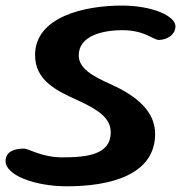

<svg xmlns="http://www.w3.org/2000/svg" viewBox="-30 -645 650 690"><path d="M211 24.5C362.5 24.5 527.5 -14.5 527.5 -164C527.5 -245 460.5 -300.5 369.5 -341.5C302.5 -371.5 253 -399 253 -446C253 -515 335 -536.5 410.5 -536.5C490 -536.5 521 -501.5 540.5 -501.5C572 -501.5 600.5 -521.5 600.5 -550.5C600.5 -587.5 518 -625 407.5 -625C273.5 -625 96 -584.5 96 -447C96 -357.5 170 -320 249.5 -284.5C324.5 -250.5 368 -219.5 368 -169.5C368 -89 282.5 -79.5 194 -79.5C119 -79.5 74 -111 55.5 -111C25 -111 -10 -102 -10 -66C-10 -15.5 94 24.5 211 24.5Z"/></svg>

Font: Gluten
Style: Italic
Weight: 400
Italic angle: -13°
Designer: Tyler Finck
Foundry: Etcetera Type Company
Version: Version 0.920